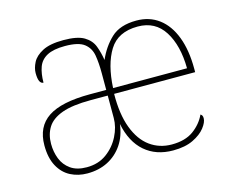

<svg xmlns="http://www.w3.org/2000/svg" viewBox="-83 -658 948 785"><g transform="rotate(-15 391.5 -266.0)"><path d="M197 10Q158 10 126 -6.5Q94 -23 75 -58Q56 -93 56 -146Q56 -225 112.5 -262.5Q169 -300 290 -300H359V-371Q359 -414 353.5 -446.5Q348 -479 323.5 -498Q299 -517 242 -517Q193 -517 166 -502.5Q139 -488 129 -460.5Q119 -433 119 -395Q109 -395 103.5 -406Q98 -417 98 -441Q98 -462 110 -485.5Q122 -509 153.5 -525.5Q185 -542 242 -542Q301 -542 329.5 -525Q358 -508 368.5 -480Q379 -452 384 -420Q406 -471 443.5 -506.5Q481 -542 551 -542Q606 -542 646 -512Q686 -482 707.5 -425.5Q729 -369 729 -290V-276H386Q385 -190 407 -131.5Q429 -73 469 -44Q509 -15 561 -15Q618 -15 653 -40.5Q688 -66 705 -103Q710 -100 712 -96Q714 -92 714 -85Q714 -68 696.5 -45.5Q679 -23 645 -6.5Q611 10 560 10Q488 10 440.5 -31Q393 -72 377 -151Q371 -101 346.5 -65Q322 -29 284 -9.5Q246 10 197 10ZM201 -15Q250 -15 285 -40.5Q320 -66 339.5 -104.5Q359 -143 359 -181V-276H287Q209 -276 165 -260Q121 -244 102.5 -214.5Q84 -185 84 -145Q84 -111 95.5 -81.5Q107 -52 133 -33.5Q159 -15 201 -15ZM701 -300Q700 -397 662 -457Q624 -517 550 -517Q466 -517 429.5 -458Q393 -399 388 -300Z"/></g></svg>

Font: Noto Serif Hebrew Thin
Style: Regular
Weight: 250
Version: Version 2.003